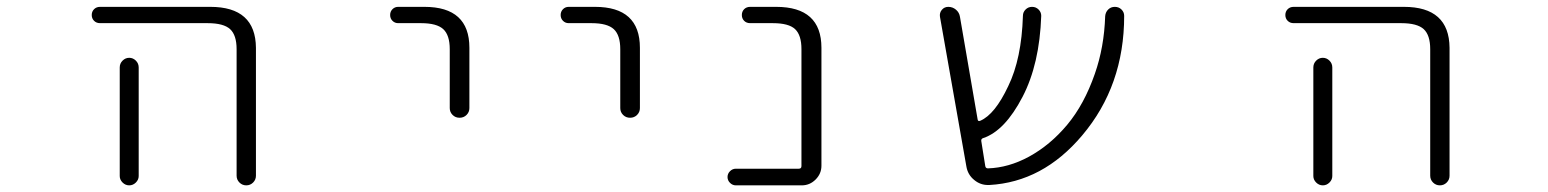

<svg xmlns="http://www.w3.org/2000/svg" viewBox="-20 -565 4540 563"><path d="M273.4 -497.1Q262.7 -497.1 255.9 -503.9Q249 -510.7 249 -521Q249 -531.2 255.9 -538.1Q262.7 -544.9 273.4 -544.9H596.7Q729.5 -544.9 730.5 -424.8V-49.8Q730.5 -38.1 722.2 -29.8Q713.9 -21.5 702.1 -21.5Q690.4 -21.5 682.1 -29.8Q673.8 -38.1 673.8 -49.8V-420.9Q673.8 -461.9 654.8 -479.5Q635.7 -497.1 588.9 -497.1ZM386.7 -367.2V-72.3V-48.8Q386.7 -38.1 378.4 -29.8Q370.1 -21.5 358.9 -21.5Q347.7 -21.5 339.4 -29.8Q331.1 -38.1 331.1 -48.8V-72.3V-367.2Q331.1 -378.9 339.4 -387.2Q347.7 -395.5 358.9 -395.5Q370.1 -395.5 378.4 -387.2Q386.7 -378.9 386.7 -367.2Z M1147.5 -497.1Q1137.7 -497.1 1130.9 -503.9Q1124 -510.7 1124 -521Q1124 -531.2 1130.9 -538.1Q1137.7 -544.9 1147.5 -544.9H1224.6Q1356.4 -544.9 1356.4 -424.8V-248Q1356.4 -236.3 1348.1 -228Q1339.8 -219.7 1327.6 -219.7Q1315.4 -219.7 1307.1 -228Q1298.8 -236.3 1298.8 -248V-420.9Q1298.8 -461.9 1279.8 -479.5Q1260.7 -497.1 1214.8 -497.1Z M1647.5 -497.1Q1637.7 -497.1 1630.9 -503.9Q1624 -510.7 1624 -521Q1624 -531.2 1630.9 -538.1Q1637.7 -544.9 1647.5 -544.9H1724.6Q1856.4 -544.9 1856.4 -424.8V-248Q1856.4 -236.3 1848.1 -228Q1839.8 -219.7 1827.6 -219.7Q1815.4 -219.7 1807.1 -228Q1798.8 -236.3 1798.8 -248V-420.9Q1798.8 -461.9 1779.8 -479.5Q1760.7 -497.1 1714.8 -497.1Z M2330.1 -420.9Q2330.1 -461.9 2311.5 -479.5Q2293 -497.1 2246.1 -497.1H2179.7Q2168.9 -497.1 2162.1 -503.9Q2155.3 -510.7 2155.3 -521Q2155.3 -531.2 2162.1 -538.1Q2168.9 -544.9 2179.7 -544.9H2255.9Q2388.7 -544.9 2388.7 -424.8V-79.1Q2388.7 -55.7 2371.6 -38.6Q2354.5 -21.5 2331.1 -21.5H2137.7Q2127.9 -21.5 2120.6 -28.8Q2113.3 -36.1 2113.3 -45.9Q2113.3 -55.7 2120.6 -63Q2127.9 -70.3 2137.7 -70.3H2322.3Q2330.1 -70.3 2330.1 -78.1Z M3268.6 -537.1Q3276.4 -529.3 3276.4 -518.6Q3276.4 -313.5 3153.3 -168Q3038.1 -31.2 2880.9 -22.5Q2878.9 -22.5 2877 -22.5Q2854.5 -22.5 2836.9 -37.1Q2817.4 -52.7 2813.5 -78.1L2736.3 -515.6Q2734.4 -527.3 2741.7 -536.1Q2749 -544.9 2760.7 -544.9Q2773.4 -544.9 2783.2 -536.6Q2793 -528.3 2794.9 -515.6L2846.7 -214.8Q2847.7 -208 2854.5 -210.9Q2897.5 -229.5 2936.5 -312.5Q2975.6 -392.6 2979.5 -518.6Q2979.5 -529.3 2987.3 -537.1Q2995.1 -544.9 3006.3 -544.9Q3017.6 -544.9 3025.4 -537.1Q3033.2 -529.3 3033.2 -518.6Q3028.3 -377 2978.5 -281.2Q2926.8 -181.6 2863.3 -160.2Q2856.4 -158.2 2857.4 -151.4L2869.1 -78.1Q2870.1 -71.3 2877 -71.3Q2937.5 -73.2 2997.1 -105.5Q3059.6 -139.6 3109.4 -199.2Q3159.2 -258.8 3190.4 -348.6Q3217.8 -426.8 3220.7 -517.6Q3221.7 -529.3 3229.5 -537.1Q3237.3 -544.9 3249 -544.9Q3260.7 -544.9 3268.6 -537.1Z M3773.4 -497.1Q3762.7 -497.1 3755.9 -503.9Q3749 -510.7 3749 -521Q3749 -531.2 3755.9 -538.1Q3762.7 -544.9 3773.4 -544.9H4096.7Q4229.5 -544.9 4230.5 -424.8V-49.8Q4230.5 -38.1 4222.2 -29.8Q4213.9 -21.5 4202.1 -21.5Q4190.4 -21.5 4182.1 -29.8Q4173.8 -38.1 4173.8 -49.8V-420.9Q4173.8 -461.9 4154.8 -479.5Q4135.7 -497.1 4088.9 -497.1ZM3886.7 -367.2V-72.3V-48.8Q3886.7 -38.1 3878.4 -29.8Q3870.1 -21.5 3858.9 -21.5Q3847.7 -21.5 3839.4 -29.8Q3831.1 -38.1 3831.1 -48.8V-72.3V-367.2Q3831.1 -378.9 3839.4 -387.2Q3847.7 -395.5 3858.9 -395.5Q3870.1 -395.5 3878.4 -387.2Q3886.7 -378.9 3886.7 -367.2Z"/></svg>

Font: Rounded Mgen+ 2m light
Style: Regular
Weight: 200
Designer: [Source Han Sans]
Ryoko NISHIZUKA  (kana & ideographs); Paul D. Hunt (Latin, Greek & Cyrillic); Wenlong ZHANG  (bopomofo
Version: Version 1.059.20150602